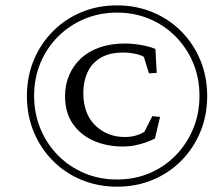

<svg xmlns="http://www.w3.org/2000/svg" viewBox="-20 -705 831 728"><path d="M423.8 2.9Q351.6 2.9 289.1 -22.9Q226.6 -48.8 180.2 -95.7Q133.8 -142.6 107.9 -205.1Q82 -267.6 82 -340.8Q82 -414.1 107.9 -476.6Q133.8 -539.1 180.2 -585.9Q226.6 -632.8 288.6 -658.7Q350.6 -684.6 423.8 -684.6Q496.1 -684.6 558.6 -658.7Q621.1 -632.8 667.5 -585.9Q713.9 -539.1 739.7 -476.6Q765.6 -414.1 765.6 -340.8Q765.6 -267.6 739.7 -205.1Q713.9 -142.6 667.5 -95.7Q621.1 -48.8 558.6 -22.9Q496.1 2.9 423.8 2.9ZM446.3 -149.4Q384.8 -149.4 335 -171.4Q285.2 -193.4 255.9 -235.8Q226.6 -278.3 226.6 -340.8Q226.6 -382.8 241.7 -418.9Q256.8 -455.1 285.6 -482.4Q314.5 -509.8 356.9 -524.9Q399.4 -540 455.1 -540Q481.4 -540 513.2 -534.7Q544.9 -529.3 569.3 -519.5L574.2 -428.7L544.9 -426.8L525.4 -489.3Q512.7 -497.1 490.7 -501.5Q468.8 -505.9 449.2 -505.9Q394.5 -505.9 360.8 -485.4Q327.1 -464.8 311.5 -430.2Q295.9 -395.5 295.9 -353.5Q295.9 -273.4 341.3 -229.5Q386.7 -185.5 453.1 -185.5Q474.6 -185.5 492.7 -190.4Q510.7 -195.3 527.3 -205.1L557.6 -264.6L586.9 -261.7L567.4 -179.7Q551.8 -171.9 532.7 -165Q513.7 -158.2 491.7 -153.8Q469.7 -149.4 446.3 -149.4ZM423.8 -24.4Q490.2 -24.4 546.9 -48.3Q603.5 -72.3 646 -115.7Q688.5 -159.2 712.4 -216.8Q736.3 -274.4 736.3 -341.8Q736.3 -409.2 712.4 -466.3Q688.5 -523.4 646 -566.4Q603.5 -609.4 546.9 -633.3Q490.2 -657.2 423.8 -657.2Q357.4 -657.2 300.3 -633.3Q243.2 -609.4 200.2 -566.4Q157.2 -523.4 133.3 -466.3Q109.4 -409.2 109.4 -341.8Q109.4 -274.4 133.3 -216.8Q157.2 -159.2 200.2 -115.7Q243.2 -72.3 300.3 -48.3Q357.4 -24.4 423.8 -24.4Z"/></svg>

Font: Crimson Pro ExtraLight
Style: Italic
Weight: 250
Italic angle: -12°
Designer: Jacques Le Bailly
Foundry: Baron von Fonthausen
Version: Version 1.003